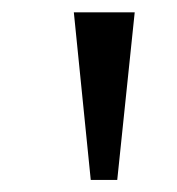

<svg xmlns="http://www.w3.org/2000/svg" viewBox="-20 -727 286 311"><path d="M99.6 -707H198.2L169.9 -435.5H127Z"/></svg>

Font: Pretendard GOV
Style: Regular
Weight: 400
Designer: Base glyphs from Inter by Rasmus Andersson; Hangeul glyphs from Noto Sans CJK(Source Han Sans) by Jang Soo-young and Kan
Foundry: Kil Hyung-jin
Version: Version 1.309